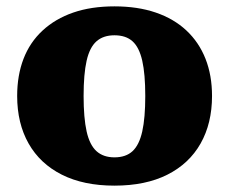

<svg xmlns="http://www.w3.org/2000/svg" viewBox="-20 -572 721 604"><path d="M647 -270Q647 -184 611 -120.5Q575 -57 506.5 -22.5Q438 12 340 12Q243 12 174.5 -22.5Q106 -57 70 -120.5Q34 -184 34 -270Q34 -335 54 -387Q74 -439 114 -476Q154 -513 210.5 -532.5Q267 -552 340 -552Q413 -552 470 -532.5Q527 -513 566.5 -476Q606 -439 626.5 -387Q647 -335 647 -270ZM243 -270Q243 -201 252.5 -158.5Q262 -116 283.5 -96.5Q305 -77 340 -77Q376 -77 397 -96.5Q418 -116 427.5 -158.5Q437 -201 437 -270Q437 -339 427.5 -381Q418 -423 397 -442Q376 -461 340 -461Q305 -461 283.5 -442Q262 -423 252.5 -381Q243 -339 243 -270Z"/></svg>

Font: Roboto Serif 20pt ExtraBold
Style: Regular
Weight: 800
Version: Version 1.008